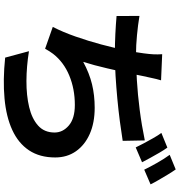

<svg xmlns="http://www.w3.org/2000/svg" viewBox="14 -920 971 1040"><g transform="rotate(90 500.0 -399.5)"><path d="M414.6 -785.9Q406.7 -759.6 401.6 -734Q396.6 -708.3 390.7 -684Q385.9 -660 379.6 -629Q373.2 -597.9 365.5 -563.5Q357.7 -529 349.6 -493.7Q341.5 -458.3 332.5 -425.3Q323.5 -392.2 314.6 -364.2Q376 -397.5 436 -412Q495.9 -426.4 563.1 -426.4Q644.4 -426.4 704.6 -399.8Q764.8 -373.2 798.6 -325.2Q832.4 -277.2 832.4 -212.5Q832.4 -128.8 793.9 -70.8Q755.3 -12.9 683.7 20Q612.2 52.9 512.8 62Q413.4 71.2 291.6 58.6L256.8 -70.4Q339.2 -57.1 417.8 -56.7Q496.5 -56.4 559.5 -71.4Q622.5 -86.4 659.9 -120Q697.3 -153.6 697.3 -209.1Q697.3 -253.7 659.3 -286.3Q621.2 -318.9 548.1 -318.9Q461.5 -318.9 388.8 -288.8Q316.1 -258.7 271.3 -201.3Q263.6 -190.9 257.2 -181Q250.7 -171 243.5 -157.8L125.2 -199.4Q153.4 -254.1 177.4 -322.8Q201.4 -391.4 220.2 -461.4Q238.9 -531.3 251.2 -591.9Q263.5 -652.4 268.3 -691.1Q272.6 -722.9 273.7 -745.2Q274.8 -767.4 273.1 -792ZM65.9 -668.9Q114.1 -660.8 170.1 -655.5Q226.1 -650.2 273 -650.2Q337 -650.2 414.2 -654.9Q491.3 -659.5 574.7 -670.2Q658.1 -680.9 740.1 -697.9L742.4 -578.1Q694.6 -570.4 636.2 -562.7Q577.7 -555 514.6 -549.1Q451.5 -543.2 389.9 -539.4Q328.3 -535.7 274 -535.7Q216.5 -535.7 163.9 -538.3Q111.3 -540.9 66.1 -544.9ZM779 -820.1Q792 -802.3 806.6 -777.1Q821.2 -752 835 -726.9Q848.8 -701.7 858.3 -682.9L778 -648.6Q768.2 -669.4 754.9 -694.1Q741.6 -718.8 727.5 -743.8Q713.5 -768.8 699.5 -787.6ZM897.3 -865.2Q910.6 -846.4 925.8 -821.2Q941 -795.9 955.3 -771.3Q969.7 -746.7 978.1 -729L898.6 -694.7Q883.2 -726.4 861 -765.6Q838.7 -804.7 818.1 -832.7Z"/></g></svg>

Font: Noto Sans HK Thin
Style: Regular
Weight: 100
Designer: Ryoko NISHIZUKA 西塚涼子 (kana, bopomofo & ideographs); Paul D. Hunt (Latin, Greek & Cyrillic); Sandoll Communications 산돌커뮤니
Foundry: Adobe
Version: Version 2.004-H2;hotconv 1.0.118;makeotfexe 2.5.65603